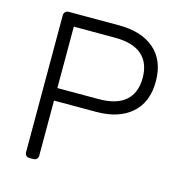

<svg xmlns="http://www.w3.org/2000/svg" viewBox="-104 -794 837 888"><g transform="rotate(15 314.0 -350.0)"><path d="M94 0ZM589 -493Q589 -393 527.5 -339.5Q466 -286 359 -286H157V-22Q157 -12 150.5 -6Q144 0 134 0H116Q106 0 100 -6Q94 -12 94 -22V-677Q94 -687 100 -693.5Q106 -700 116 -700H359Q466 -700 527.5 -646.5Q589 -593 589 -493ZM354 -346Q440 -346 483 -383.5Q526 -421 526 -493Q526 -565 483 -602.5Q440 -640 354 -640H157V-346Z"/></g></svg>

Font: Hezaedrus Light
Style: Regular
Weight: 300
Designer: Hubert & Fischer
Foundry: Hubert & Fischer
Version: Version 1.10;September 3, 2019;FontCreator 11.5.0.2425 64-bi